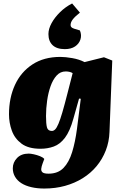

<svg xmlns="http://www.w3.org/2000/svg" viewBox="-20 -860 715 1110"><path d="M447 -289 437 -290 404 -173Q384 -101 355.5 -63.5Q327 -26 291 -13Q255 0 214 0Q144 0 104.5 -29.5Q65 -59 48.5 -104.5Q32 -150 32 -199Q32 -294 66.5 -369Q101 -444 167.5 -487.5Q234 -531 329 -531Q358 -531 398 -524Q438 -517 469 -501L581 -529L629 -510L613 -97Q611 -40 591.5 10Q572 60 538.5 100.5Q505 141 458.5 170Q412 199 356 214.5Q300 230 236 230Q195 230 161 222Q127 214 103.5 199Q80 184 67 162Q54 140 54 113Q54 79 78.5 53.5Q103 28 146 28Q157 28 175.5 32Q194 36 211.5 43Q229 50 236 59L226 86Q220 102 218.5 115.5Q217 129 226 136.5Q235 144 261 144Q315 144 347 111Q379 78 397 19.5Q415 -39 425 -115ZM280 -103Q290 -103 299 -112Q308 -121 318 -144.5Q328 -168 340.5 -210.5Q353 -253 370 -320L400 -437Q393 -442 382 -444.5Q371 -447 360 -447Q329 -447 307.5 -423.5Q286 -400 272.5 -362Q259 -324 252.5 -278.5Q246 -233 246 -189Q246 -144 251.5 -123.5Q257 -103 280 -103ZM397 -840 442 -787Q413 -764 400.5 -747.5Q388 -731 388 -715Q388 -708 392.5 -703Q397 -698 409 -694L442 -684Q453 -657 445 -632Q437 -607 414 -591.5Q391 -576 355 -576Q308 -576 284 -599Q260 -622 260 -663Q260 -693 278 -726Q296 -759 327 -789.5Q358 -820 397 -840Z"/></svg>

Font: Literata Black
Style: Italic
Weight: 900
Italic angle: -2°
Designer: Latin by Veronika Burian and Jose Scaglione. Greek by Irene Vlachou. Cyrillic by Vera Evstafieva
Foundry: TypeTogether
Version: Version 3.002